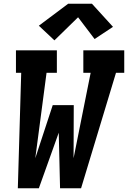

<svg xmlns="http://www.w3.org/2000/svg" viewBox="-20 -1003 682 1023"><path d="M75 0 93 -615H65V-735H283V-615H228L168 -160L261 -443H373L372 -160L463 -615H424V-735H642V-615H598L412 0H300L293 -296L187 0ZM270 -788 187 -866 343 -983H470L582 -860L484 -795L396 -911Z"/></svg>

Font: Iosevka Slab Heavy Extended
Style: Italic
Weight: 900
Width: 7
Italic angle: -9°
Monospace: yes
Designer: Belleve Invis
Foundry: Belleve Invis
Version: Version 11.1.0; ttfautohint (v1.8.3)